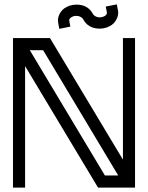

<svg xmlns="http://www.w3.org/2000/svg" viewBox="-20 -854 674 874"><path d="M518.1 -55.2 176.3 -625.5H115.7L457.5 -55.2ZM594.7 0H426.3L94.2 -553.2V0H39.1V-680.7H207.5L539.6 -127.4V-680.7H594.7ZM250 -722.7Q243.7 -754.4 243.7 -761.2Q243.7 -779.8 256.3 -799.1Q269 -818.4 296.9 -828.1Q313 -833 328.1 -833Q380.4 -833 403.3 -790Q408.7 -781.2 421.4 -776.9Q426.8 -774.9 433.6 -774.9Q440.4 -774.9 448.2 -777.3Q466.8 -783.7 466.8 -795.9L461.4 -824.2L511.7 -834L516.6 -808.6Q518.1 -802.2 518.1 -795.9Q518.1 -777.3 505.4 -757.8Q492.7 -738.3 464.8 -728.5Q449.2 -723.6 434.6 -723.6Q381.3 -723.6 358.4 -766.6Q353 -775.4 340.3 -779.8Q334.5 -781.7 327.6 -781.7Q320.8 -781.7 313.5 -779.8Q294.9 -772.5 294.9 -760.7L300.3 -732.9Z"/></svg>

Font: X Company
Style: Regular
Weight: 400
Designer: GGBotNet
Foundry: GGBotNet
Version: 0.90